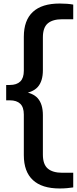

<svg xmlns="http://www.w3.org/2000/svg" viewBox="-20 -838 435 1088"><path d="M318 230Q217.5 230 166.2 182.2Q115 134.5 115 41.5V-189Q115 -230.5 94.8 -250Q74.5 -269.5 35.5 -269.5H15V-356.5H35.5Q74.5 -356.5 94.8 -376.2Q115 -396 115 -437V-629.5Q115 -723 166.2 -770.5Q217.5 -818 318 -818Q340 -818 359.8 -816.5Q379.5 -815 395 -812V-729H333.5Q278.5 -729 250.8 -705.5Q223 -682 223 -626V-440Q223 -378 194 -345.2Q165 -312.5 99.5 -306.5V-319.5Q165 -314 194 -281Q223 -248 223 -185.5V38Q223 93.5 250.8 117.2Q278.5 141 333.5 141H395V224Q379.5 226.5 359.8 228.2Q340 230 318 230Z"/></svg>

Font: Encode Sans SemiExpanded Medium
Style: Regular
Weight: 500
Width: 6
Designer: Multiple Designers
Foundry: Impallari Type
Version: Version 3.002